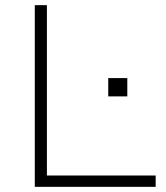

<svg xmlns="http://www.w3.org/2000/svg" viewBox="-20 -725 644 745"><path d="M115 0V-705H162V-44H584V0ZM400 -351V-422H474V-351Z"/></svg>

Font: Nunito Sans 10pt SemiExpanded ExtraLight
Style: Regular
Weight: 250
Width: 6
Designer: Vernon Adams
Foundry: Vernon Adams
Version: Version 3.101;gftools[0.9.27]